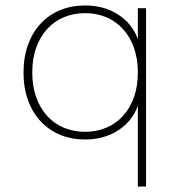

<svg xmlns="http://www.w3.org/2000/svg" viewBox="-20 -500 650 702"><path d="M291 10Q241 10 200 -7Q159 -24 129 -56Q99 -88 82.5 -133.5Q66 -179 66 -235Q66 -291 82.5 -336.5Q99 -382 129 -414Q159 -446 200 -463Q241 -480 291 -480Q360 -480 411.5 -447Q463 -414 484 -357V-470H514V182H484V-113Q463 -56 411.5 -23Q360 10 291 10ZM291 -18Q333 -18 368.5 -33Q404 -48 429.5 -76Q455 -104 469.5 -144Q484 -184 484 -235Q484 -286 469.5 -326Q455 -366 429.5 -394Q404 -422 368.5 -437Q333 -452 291 -452Q249 -452 213.5 -437Q178 -422 152.5 -394Q127 -366 112.5 -326Q98 -286 98 -235Q98 -184 112.5 -144Q127 -104 152.5 -76Q178 -48 213.5 -33Q249 -18 291 -18Z"/></svg>

Font: Celebes Thin
Style: Regular
Weight: 250
Designer: Anugrah Pasau
Foundry: Lafontype
Version: Version 1.000; ttfautohint (v1.8.4)